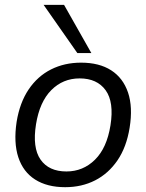

<svg xmlns="http://www.w3.org/2000/svg" viewBox="-20 -773 611 802"><path d="M252.2 8.9Q177.1 8.9 126.8 -23Q76.6 -54.9 56.5 -116.1Q36.4 -177.3 49.4 -263.8Q62.4 -344.2 99.7 -399.5Q137.1 -454.8 193.2 -483Q249.2 -511.3 318.5 -511.3Q394.6 -511.3 444.4 -479.3Q494.1 -447.4 514.8 -386.5Q535.4 -325.5 521.4 -239.1Q508.4 -158.6 470.8 -103.3Q433.1 -48.1 377.3 -19.6Q321.5 8.9 252.2 8.9ZM257.6 -56.8Q326.8 -56.8 376.6 -105.8Q426.3 -154.8 441.4 -249.1Q457 -346.6 421.2 -396.1Q385.4 -445.5 312.6 -445.5Q243 -445.5 194.2 -396.5Q145.5 -347.5 130.4 -253.8Q114.8 -156.2 149.3 -106.5Q183.9 -56.8 257.6 -56.8ZM303.1 -551.3 162.1 -752.8H247.5L361.6 -551.3Z"/></svg>

Font: Mulish ExtraLight
Style: Italic
Weight: 200
Italic angle: -9°
Designer: Vernon Adams
Foundry: Vernon Adams
Version: Version 3.603